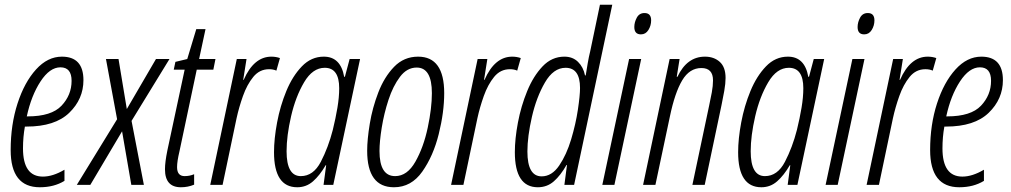

<svg xmlns="http://www.w3.org/2000/svg" viewBox="-20 -780 4267 810"><path d="M252 -17V-64Q203 -35 161 -35Q77 -35 77 -154Q77 -202 85 -246H92Q212 -246 272 -304Q332 -362 332 -442Q332 -541 241 -541Q181 -541 132 -487Q83 -433 54 -343.5Q25 -254 25 -147Q25 10 148 10Q208 10 252 -17ZM235 -496Q282 -496 282 -439Q282 -379 239.5 -334Q197 -289 97 -289H93Q112 -377 151 -436.5Q190 -496 235 -496Z M361 0 495 -226 534 0H587L535 -270L695 -531H638L515 -320L480 -531H427L474 -277L304 0Z M799 -1V-45Q780 -37 759 -37Q727 -37 727 -75Q727 -99 737 -141L810 -486H880L889 -531H820L847 -657H808L770 -531L720 -519L713 -486H759L686 -145Q676 -96 676 -66Q676 10 743 10Q773 10 799 -1Z M919 0 978 -281Q988 -327 1005 -375Q1022 -423 1048.5 -455.5Q1075 -488 1115 -488Q1133 -488 1146 -482L1161 -535Q1144 -541 1125 -541Q1051 -541 1008 -443H1006L1020 -531H979L867 0Z M1189 -142Q1189 -207 1208 -289.5Q1227 -372 1263 -433Q1299 -494 1350 -494Q1411 -494 1411 -408Q1411 -370 1403.5 -325.5Q1396 -281 1384 -232Q1365 -158 1333.5 -97.5Q1302 -37 1249 -37Q1189 -37 1189 -142ZM1354 -83H1356L1345 0H1386L1499 -531H1455L1435 -456H1432Q1417 -541 1346 -541Q1293 -541 1253.5 -500Q1214 -459 1188 -396Q1162 -333 1149 -263.5Q1136 -194 1136 -138Q1136 10 1234 10Q1272 10 1300.5 -15Q1329 -40 1354 -83Z M1854 -387Q1854 -541 1744 -541Q1684 -541 1642.5 -498Q1601 -455 1576 -390Q1551 -325 1540 -258Q1529 -191 1529 -144Q1529 10 1642 10Q1715 10 1761.5 -56Q1808 -122 1831 -214.5Q1854 -307 1854 -387ZM1581 -143Q1581 -183 1590.5 -242Q1600 -301 1619 -359Q1638 -417 1667.5 -456Q1697 -495 1738 -495Q1802 -495 1802 -387Q1802 -324 1784.5 -241.5Q1767 -159 1732.5 -98Q1698 -37 1647 -37Q1581 -37 1581 -143Z M1935 0 1994 -281Q2004 -327 2021 -375Q2038 -423 2064.5 -455.5Q2091 -488 2131 -488Q2149 -488 2162 -482L2177 -535Q2160 -541 2141 -541Q2067 -541 2024 -443H2022L2036 -531H1995L1883 0Z M2205 -141Q2205 -204 2224 -287Q2243 -370 2279 -432Q2315 -494 2366 -494Q2427 -494 2427 -409Q2427 -378 2418 -317.5Q2409 -257 2389.5 -192Q2370 -127 2339 -81.5Q2308 -36 2265 -36Q2205 -36 2205 -141ZM2370 -84H2372L2361 0H2402L2563 -760H2511L2470 -564Q2464 -540 2459.5 -513.5Q2455 -487 2451 -462H2448Q2441 -497 2418.5 -519Q2396 -541 2361 -541Q2308 -541 2269 -500Q2230 -459 2204 -395.5Q2178 -332 2165 -263Q2152 -194 2152 -138Q2152 10 2249 10Q2288 10 2316.5 -15Q2345 -40 2370 -84Z M2727 -694Q2727 -725 2699 -725Q2677 -725 2666.5 -705.5Q2656 -686 2656 -666Q2656 -635 2684 -635Q2704 -635 2715.5 -653.5Q2727 -672 2727 -694ZM2572 0 2685 -531H2634L2521 0Z M2745 0 2806 -288Q2827 -389 2858 -441Q2889 -493 2939 -493Q2988 -493 2988 -441Q2988 -418 2983 -390.5Q2978 -363 2972 -336L2901 0H2953L3024 -337Q3030 -365 3035.5 -396.5Q3041 -428 3041 -451Q3041 -497 3016.5 -519Q2992 -541 2954 -541Q2878 -541 2838 -456H2835L2847 -531H2805L2693 0Z M3147 -142Q3147 -207 3166 -289.5Q3185 -372 3221 -433Q3257 -494 3308 -494Q3369 -494 3369 -408Q3369 -370 3361.5 -325.5Q3354 -281 3342 -232Q3323 -158 3291.5 -97.5Q3260 -37 3207 -37Q3147 -37 3147 -142ZM3312 -83H3314L3303 0H3344L3457 -531H3413L3393 -456H3390Q3375 -541 3304 -541Q3251 -541 3211.5 -500Q3172 -459 3146 -396Q3120 -333 3107 -263.5Q3094 -194 3094 -138Q3094 10 3192 10Q3230 10 3258.5 -15Q3287 -40 3312 -83Z M3669 -694Q3669 -725 3641 -725Q3619 -725 3608.5 -705.5Q3598 -686 3598 -666Q3598 -635 3626 -635Q3646 -635 3657.5 -653.5Q3669 -672 3669 -694ZM3514 0 3627 -531H3576L3463 0Z M3688 0 3747 -281Q3757 -327 3774 -375Q3791 -423 3817.5 -455.5Q3844 -488 3884 -488Q3902 -488 3915 -482L3930 -535Q3913 -541 3894 -541Q3820 -541 3777 -443H3775L3789 -531H3748L3636 0Z M4131 -17V-64Q4082 -35 4040 -35Q3956 -35 3956 -154Q3956 -202 3964 -246H3971Q4091 -246 4151 -304Q4211 -362 4211 -442Q4211 -541 4120 -541Q4060 -541 4011 -487Q3962 -433 3933 -343.5Q3904 -254 3904 -147Q3904 10 4027 10Q4087 10 4131 -17ZM4114 -496Q4161 -496 4161 -439Q4161 -379 4118.5 -334Q4076 -289 3976 -289H3972Q3991 -377 4030 -436.5Q4069 -496 4114 -496Z"/></svg>

Font: Noto Sans Display Condensed Light
Style: Italic
Weight: 300
Width: 3
Designer: Monotype Design team
Foundry: Monotype Imaging Inc.
Version: 1.000